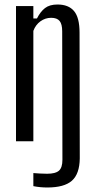

<svg xmlns="http://www.w3.org/2000/svg" viewBox="-20 -627 427 852"><path d="M190 205Q158 205 128 199V141Q140 142 157 143Q174 144 189 144Q226 144 241.5 130.5Q257 117 257 82L256 -488Q256 -520 244.5 -534Q233 -548 207 -548Q181 -548 159.5 -532.5Q138 -517 128 -490V0H51V-600H128V-545H144Q159 -575 179.5 -591Q200 -607 235 -607Q284 -607 308.5 -578Q333 -549 333 -482L334 76Q333 145 299 175Q265 205 190 205Z"/></svg>

Font: Big Shoulders Display Medium
Style: Regular
Weight: 500
Designer: Patric King
Foundry: XO Type Co
Version: Version 1.000; ttfautohint (v1.8.2)